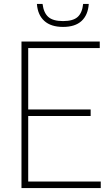

<svg xmlns="http://www.w3.org/2000/svg" viewBox="-20 -950 556 970"><path d="M88.5 0V-740H484V-707H122.5V-397H438V-364H122.5V-33H489V0ZM298.5 -814Q237.5 -814 204 -844.2Q170.5 -874.5 166.5 -930H195Q200.5 -885.5 224 -864.5Q247.5 -843.5 298.5 -843.5Q349.5 -843.5 372.5 -864.5Q395.5 -885.5 400 -930H428.5Q424.5 -874 392 -844Q359.5 -814 298.5 -814Z"/></svg>

Font: Encode Sans SmCnd Th
Style: Regular
Weight: 100
Width: 4
Designer: Multiple Designers
Foundry: Impallari Type
Version: Version 3.002; ttfautohint (v1.8.3) -l 8 -r 50 -G 200 -x 14 